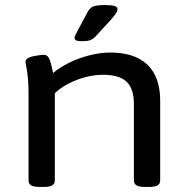

<svg xmlns="http://www.w3.org/2000/svg" viewBox="-20 -738 737 760"><path d="M138 2Q113 2 103 -4.5Q93 -11 93 -23V-365Q93 -407 90 -433.5Q87 -460 84 -475Q81 -490 81 -494Q81 -502 90 -507.5Q99 -513 111.5 -515.5Q124 -518 135.5 -519.5Q147 -521 153 -521Q164 -521 170 -513.5Q176 -506 180.5 -490.5Q185 -475 190 -449Q219 -473 256.5 -491Q294 -509 336 -519.5Q378 -530 416 -530Q481 -530 525 -508.5Q569 -487 591.5 -444.5Q614 -402 614 -339V-23Q614 -11 604 -4.5Q594 2 569 2H555Q530 2 520 -4.5Q510 -11 510 -23V-327Q510 -387 481 -414.5Q452 -442 387 -442Q355 -442 319.5 -433Q284 -424 252 -407.5Q220 -391 197 -369V-23Q197 -11 187 -4.5Q177 2 152 2ZM302 -575Q287 -575 281 -578.5Q275 -582 275 -588Q275 -593 278.5 -599.5Q282 -606 287 -616L327 -691Q332 -700 338.5 -706Q345 -712 358 -715Q371 -718 395 -718Q420 -718 432.5 -714.5Q445 -711 445 -702Q445 -694 439 -685Q433 -676 420 -661L365 -601Q356 -590 347 -584Q338 -578 328 -576.5Q318 -575 302 -575Z"/></svg>

Font: Asap Expanded Medium
Style: Regular
Weight: 500
Width: 7
Designer: Pablo Cosgaya
Foundry: Omnibus-Type
Version: Version 3.001